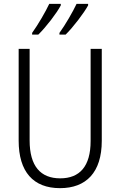

<svg xmlns="http://www.w3.org/2000/svg" viewBox="-20 -968 626 998"><path d="M438 -948H378C360 -909 319 -838 289 -797V-788H321C360 -826 417 -901 438 -940ZM296 -948H236C218 -909 178 -840 147 -797V-788H179C220 -828 275 -900 296 -940ZM509 -714H451V-235C451 -103 394 -41 293 -41C191 -41 134 -104 134 -238V-714H77V-237C77 -75 153 10 292 10C427 10 509 -71 509 -236Z"/></svg>

Font: Noto Sans Display SemiCondensed Light
Style: Regular
Weight: 300
Width: 4
Designer: Monotype Design Team
Foundry: Monotype Imaging Inc.
Version: Version 1.900